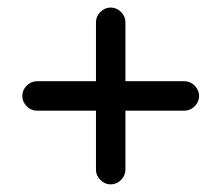

<svg xmlns="http://www.w3.org/2000/svg" viewBox="-20 -645 587 509"><path d="M234.4 -585.9Q234.4 -601.6 246.1 -613.3Q257.8 -625 273.4 -625Q289.1 -625 300.8 -613.3Q312.5 -601.6 312.5 -585.9V-429.7H468.8Q484.4 -429.7 496.1 -418Q507.8 -406.2 507.8 -390.6Q507.8 -375 496.1 -363.3Q484.4 -351.6 468.8 -351.6H312.5V-195.3Q312.5 -179.7 300.8 -168Q289.1 -156.2 273.4 -156.2Q257.8 -156.2 246.1 -168Q234.4 -179.7 234.4 -195.3V-351.6H78.1Q62.5 -351.6 50.8 -363.3Q39.1 -375 39.1 -390.6Q39.1 -406.2 50.8 -418Q62.5 -429.7 78.1 -429.7H234.4Z"/></svg>

Font: Comfortaa
Style: Regular
Weight: 400
Designer: Johan Aakerlund
Foundry: Johan Aakerlund
Version: Version 2.001; ttfautohint (v1.4.1)